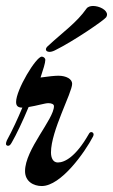

<svg xmlns="http://www.w3.org/2000/svg" viewBox="-42 -620 379 644"><path d="M270 -162C271 -164 272 -167 272 -169C272 -174 268 -177 264 -177C261 -177 258 -175 255 -169C212 -94 175 -75 152 -75C136 -75 129 -90 129 -109C129 -181 200 -309 200 -339C200 -355 180 -366 154 -366C143 -366 121 -364 94 -360C103 -387 110 -409 110 -419C110 -426 103 -430 98 -430C79 -430 12 -319 12 -278C12 -265 18 -259 33 -259C17 -221 0 -184 -19 -149C-21 -145 -22 -140 -22 -137C-22 -134 -19 -131 -15 -131C-10 -131 -7 -134 -2 -143C12 -167 34 -213 54 -261C80 -265 109 -274 120 -274C132 -274 139 -270 139 -264C139 -220 42 -119 42 -46C42 -11 71 4 98 4C163 4 243 -110 270 -162ZM248 -591C215 -544 171 -514 118 -465C114 -461 112 -458 112 -454C112 -450 116 -446 124 -446C128 -446 134 -447 142 -451C205 -482 307 -552 314 -562C316 -565 317 -568 317 -571C317 -587 291 -600 270 -600C261 -600 252 -597 248 -591Z"/></svg>

Font: Mervale Script
Style: Regular
Weight: 400
Designer: Astigmatic (AOETI)
Foundry: Astigmatic (AOETI)
Version: Version 1.000